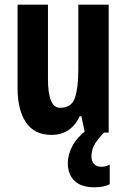

<svg xmlns="http://www.w3.org/2000/svg" viewBox="-20 -567 541 821"><path d="M444.8 -546.9V0H342.8L328.1 -69.8H320.8Q283.2 9.8 200.2 9.8Q127.4 9.8 91.3 -43.2Q55.2 -96.2 55.2 -189.9V-546.9H185.1V-229Q185.1 -106 236.8 -106Q285.6 -106 300.3 -148.4Q314.9 -190.9 314.9 -269V-546.9ZM371.1 102.1Q371.1 121.6 381.8 133.8Q392.6 146 413.1 146Q425.8 146 434.1 143.3Q442.4 140.6 449.2 137.2V221.2Q438.5 226.1 422.4 230Q406.2 233.9 384.8 233.9Q327.1 233.9 298.6 206.3Q270 178.7 270 129.9Q270 94.7 290 56.6Q310.1 18.6 356 -15.1L424.8 0Q392.6 33.7 381.8 55.7Q371.1 77.6 371.1 102.1Z"/></svg>

Font: Open Sans Condensed
Style: Bold
Weight: 700
Width: 3
Designer: Monotype Design Team
Foundry: Monotype Imaging Inc.
Version: Version 3.003; ttfautohint (v1.8.4)